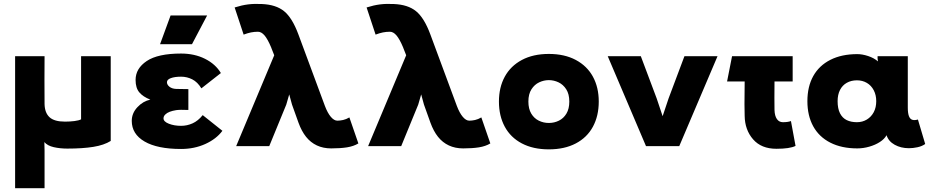

<svg xmlns="http://www.w3.org/2000/svg" viewBox="-20 -764 4870 1004"><path d="M559 -470V-27Q524 -5 468 4Q412 13 332 13Q294 13 261 5.5Q228 -2 212 -21L213 24V220H59V-470H213Q212 -345 213 -220Q214 -174 239 -151Q264 -128 320 -128Q346 -128 369.5 -131Q393 -134 404 -140V-470Z M927 15Q803 15 736 -24Q669 -63 669 -132Q669 -172 698.5 -203.5Q728 -235 766 -243Q728 -258 708.5 -281Q689 -304 689 -346Q689 -406 747.5 -445Q806 -484 927 -484Q997 -484 1052 -456.5Q1107 -429 1135 -382L1033 -302Q1013 -335 985.5 -349Q958 -363 927 -363Q894 -363 873.5 -355.5Q853 -348 853 -334Q853 -321 866 -310.5Q879 -300 901 -299Q916 -298 965 -298V-189Q920 -191 901 -188Q882 -185 867.5 -179.5Q853 -174 844 -165Q835 -156 835 -145Q835 -128 863 -117Q891 -106 927 -106Q958 -106 987 -119Q1016 -132 1040 -162L1143 -80Q1111 -37 1053.5 -11Q996 15 927 15ZM1063 -683 984 -533H817L872 -683Z M1541 -122 1507 -217 1472 -345H1514L1477 -217L1388 0H1215L1414 -475L1399 -513L1398 -516Q1380 -559 1363.5 -578.5Q1347 -598 1329 -598Q1310 -598 1292.5 -594.5Q1275 -591 1254 -583L1207 -725Q1245 -737 1277.5 -741Q1310 -745 1349 -743Q1423 -740 1465.5 -705.5Q1508 -671 1540 -585L1679 -210Q1693 -173 1710 -153Q1727 -133 1744 -133Q1758 -133 1774 -136.5Q1790 -140 1807 -150L1854 -14Q1829 1 1794.5 6.5Q1760 12 1712 12Q1670 12 1637 -3.5Q1604 -19 1580.5 -48.5Q1557 -78 1541 -122Z M2231 -122 2197 -217 2162 -345H2204L2167 -217L2078 0H1905L2104 -475L2089 -513L2088 -516Q2070 -559 2053.5 -578.5Q2037 -598 2019 -598Q2000 -598 1982.5 -594.5Q1965 -591 1944 -583L1897 -725Q1935 -737 1967.5 -741Q2000 -745 2039 -743Q2113 -740 2155.5 -705.5Q2198 -671 2230 -585L2369 -210Q2383 -173 2400 -153Q2417 -133 2434 -133Q2448 -133 2464 -136.5Q2480 -140 2497 -150L2544 -14Q2519 1 2484.5 6.5Q2450 12 2402 12Q2360 12 2327 -3.5Q2294 -19 2270.5 -48.5Q2247 -78 2231 -122Z M2743 -233Q2743 -195 2758 -170Q2773 -145 2797.5 -133Q2822 -121 2850 -121Q2878 -121 2902.5 -133Q2927 -145 2942 -170Q2957 -195 2957 -233Q2957 -272 2941 -297Q2925 -322 2900.5 -333.5Q2876 -345 2850 -345Q2824 -345 2799.5 -333.5Q2775 -322 2759 -297Q2743 -272 2743 -233ZM2589 -233Q2589 -307 2619.5 -363Q2650 -419 2709 -450.5Q2768 -482 2850 -482Q2932 -482 2991 -450.5Q3050 -419 3080.5 -363Q3111 -307 3111 -233Q3111 -158 3080.5 -101.5Q3050 -45 2991 -14Q2932 17 2850 17Q2768 17 2709 -14Q2650 -45 2619.5 -101.5Q2589 -158 2589 -233Z M3532 0H3358L3158 -470H3331L3414 -249L3483 -43H3407L3476 -249L3559 -470H3732Z M3874 -158 3873 -219Q3873 -259 3873.5 -279Q3874 -299 3874 -338H3782L3808 -470H4125V-338H4030Q4029 -239 4030 -189Q4031 -158 4042.5 -141.5Q4054 -125 4074 -125Q4100 -125 4116 -131L4140 -1Q4110 14 4040 14Q3961 14 3918 -35.5Q3875 -85 3874 -158Z M4562 -235Q4562 -267 4549 -292Q4536 -317 4513 -330.5Q4490 -344 4461 -344Q4431 -344 4408 -331Q4385 -318 4372.5 -293.5Q4360 -269 4360 -235Q4360 -196 4372.5 -171.5Q4385 -147 4407.5 -136Q4430 -125 4461 -125Q4490 -125 4513 -139Q4536 -153 4549 -177.5Q4562 -202 4562 -235ZM4463 -481Q4489 -481 4519.5 -471Q4550 -461 4571 -443L4569 -458V-470H4727V-201Q4727 -172 4733 -156.5Q4739 -141 4751 -137.5Q4763 -134 4780 -139L4818 -11Q4801 1 4777.5 6Q4754 11 4733 11Q4691 11 4658.5 -7Q4626 -25 4616 -57Q4605 -37 4581 -21.5Q4557 -6 4525.5 3Q4494 12 4463 12Q4381 12 4322 -18Q4263 -48 4232.5 -103.5Q4202 -159 4202 -235Q4202 -311 4232.5 -366Q4263 -421 4322 -451Q4381 -481 4463 -481Z"/></svg>

Font: Kreadon
Style: Regular
Weight: 400
Designer: kohakuno
Foundry: StudioGnu
Version: Version 1.000;Glyphs 3.1.2 (3151)